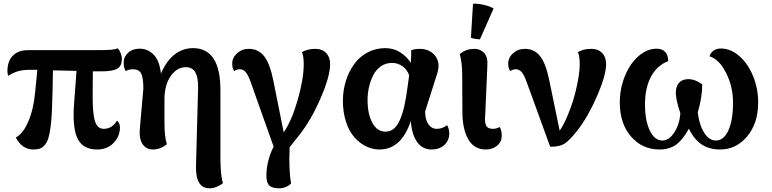

<svg xmlns="http://www.w3.org/2000/svg" viewBox="-20 -790 4158 1034"><path d="M502.9 15.1Q427.2 15.1 398.2 -42.7Q369.1 -100.6 378.9 -231.9L392.1 -408.2L265.1 -411.1L263.2 -306.2Q261.7 -236.3 259.5 -189.5Q257.3 -142.6 252.2 -104.7Q247.1 -66.9 240.2 -45.4Q233.4 -23.9 221.4 -9.5Q209.5 4.9 195.1 10Q180.7 15.1 159.2 15.1Q99.1 15.1 64.9 -49.8Q103 -67.9 131.8 -134.3Q160.6 -200.7 168.9 -290L181.2 -414.1H141.1Q105 -414.1 78.6 -406.7Q52.2 -399.4 23.9 -381.8Q20 -393.6 20 -407.2Q20 -460.9 49.3 -490.5Q78.6 -520 131.8 -520H494.1Q554.2 -520 577.9 -522Q601.6 -523.9 613.8 -529.8Q623 -521.5 629.6 -504.6Q636.2 -487.8 636.2 -472.2Q636.2 -435.5 612.5 -420.7Q588.9 -405.8 526.9 -405.8H480L479 -273.9Q478.5 -176.8 491.7 -136.5Q504.9 -96.2 538.1 -96.2Q584 -96.2 609.9 -140.1Q616.7 -136.2 621.3 -126.2Q626 -116.2 626 -105Q626 -55.7 591.8 -20.3Q557.6 15.1 502.9 15.1Z M1107.9 224.1Q1031.7 224.1 1035.6 100.1L1046.9 -316.9Q1049.3 -428.2 981.9 -428.2Q945.3 -428.2 918 -402.1Q890.6 -376 878.2 -338.1Q865.7 -300.3 865.7 -257.8V-126Q865.7 -53.2 878.9 -13.2Q842.3 15.1 803.7 15.1Q767.1 15.1 747.8 -13.9Q728.5 -43 732.9 -95.2L752 -312Q752 -372.1 740 -394.5Q728 -417 695.8 -417Q673.8 -417 657.7 -407.2Q646 -423.8 646 -451.2Q646 -483.9 669.9 -505.9Q693.8 -527.8 731.9 -527.8Q775.9 -527.8 807.4 -495.8Q838.9 -463.9 846.7 -394Q877 -463.9 921.4 -497.3Q965.8 -530.8 1019 -530.8Q1167 -530.8 1167 -305.2V-2.9Q1167 -0.5 1167 18.8Q1167 38.1 1167 43.5Q1167 48.8 1167.2 67.1Q1167.5 85.4 1167.7 93Q1168 100.6 1168.7 116.2Q1169.4 131.8 1170.4 140.4Q1171.4 148.9 1172.9 160.6Q1174.3 172.4 1176.3 180.7Q1178.2 189 1180.7 195.8Q1170.4 206.1 1149.4 215.1Q1128.4 224.1 1107.9 224.1Z M1484.9 224.1Q1445.8 224.1 1430.2 209Q1414.6 193.8 1414.6 155.8Q1414.6 117.7 1425 75.7Q1435.5 33.7 1453.6 0L1328.6 -352.1Q1315.9 -387.2 1302.7 -402.1Q1289.6 -417 1271.5 -417Q1255.4 -417 1240.7 -407.2Q1230.5 -423.8 1230.5 -446.8Q1230.5 -479.5 1256.8 -503.2Q1283.2 -526.9 1319.8 -526.9Q1371.6 -526.9 1402.6 -487.1Q1433.6 -447.3 1451.7 -357.9L1507.8 -77.1Q1551.3 -140.1 1583.5 -252.9Q1615.7 -365.7 1615.7 -443.8Q1615.7 -490.7 1605.5 -508.8Q1634.8 -526.9 1678.7 -526.9Q1715.3 -526.9 1736.6 -504.4Q1757.8 -481.9 1757.8 -443.8Q1757.8 -379.4 1706.8 -261.7Q1655.8 -144 1592.8 -64L1539.6 2.9Q1534.7 132.8 1547.9 196.8Q1539.6 208 1521.2 216.1Q1502.9 224.1 1484.9 224.1Z M2023.4 15.1Q1985.8 15.1 1951.2 -2Q1916.5 -19 1888.4 -50.8Q1860.4 -82.5 1843.5 -133.5Q1826.7 -184.6 1826.7 -247.1Q1826.7 -302.7 1842.5 -353.8Q1858.4 -404.8 1887 -444.3Q1915.5 -483.9 1959 -507.3Q2002.4 -530.8 2054.7 -530.8Q2100.6 -530.8 2136 -507.8Q2171.4 -484.9 2192.4 -451.2Q2195.8 -496.6 2194.3 -519Q2212.4 -526.9 2240.7 -526.9Q2293.9 -526.9 2323.5 -489.5Q2353 -452.1 2334.5 -394L2269.5 -189.9Q2269.5 -146.5 2286.9 -121.3Q2304.2 -96.2 2332.5 -96.2Q2363.3 -96.2 2387.7 -116.2Q2399.4 -96.2 2399.4 -71.8Q2399.4 -33.2 2372.8 -9Q2346.2 15.1 2303.7 15.1Q2255.4 15.1 2226.6 -24.9Q2197.8 -64.9 2192.4 -138.2Q2141.1 15.1 2023.4 15.1ZM1959.5 -252Q1959.5 -175.3 1985.4 -128.2Q2011.2 -81.1 2055.7 -81.1Q2082 -81.1 2101.6 -97.4Q2121.1 -113.8 2135 -147.2Q2148.9 -180.7 2158.2 -222.4Q2167.5 -264.2 2175.3 -324.2L2183.6 -384.8Q2173.3 -413.6 2148.7 -432.4Q2124 -451.2 2091.3 -451.2Q2057.1 -451.2 2030.5 -432.4Q2003.9 -413.6 1989 -383.1Q1974.1 -352.5 1966.8 -319.1Q1959.5 -285.6 1959.5 -252Z M2596.2 15.1Q2533.7 15.1 2502 -39.6Q2470.2 -94.2 2470.2 -189L2469.2 -384.8Q2469.2 -452.1 2456.1 -499Q2477.1 -515.1 2494.9 -521Q2512.7 -526.9 2535.2 -526.9Q2567.4 -526.9 2587.9 -504.2Q2608.4 -481.4 2604.5 -433.1L2593.3 -174.8Q2588.9 -132.8 2597.7 -114.5Q2606.4 -96.2 2634.3 -96.2Q2654.3 -96.2 2670.4 -106Q2682.1 -91.3 2682.1 -59.1Q2682.1 -26.4 2657.2 -5.6Q2632.3 15.1 2596.2 15.1ZM2516.1 -586.9 2527.3 -770Q2553.7 -771.5 2587.4 -763.4Q2621.1 -755.4 2638.2 -744.1L2564.5 -578.1Q2531.7 -580.1 2516.1 -586.9Z M2814.9 -352.1Q2802.2 -387.2 2789.1 -402.1Q2775.9 -417 2757.8 -417Q2741.7 -417 2727.1 -407.2Q2716.8 -423.8 2716.8 -446.8Q2716.8 -479.5 2743.2 -503.2Q2769.5 -526.9 2806.2 -526.9Q2857.9 -526.9 2888.7 -487.5Q2919.4 -448.2 2938 -357.9L2994.1 -85.9Q3024.4 -129.9 3054.2 -212.9Q3074.2 -266.6 3088.1 -334Q3102.1 -401.4 3102.1 -443.8Q3102.1 -490.7 3091.8 -508.8Q3121.1 -526.9 3165 -526.9Q3201.7 -526.9 3222.9 -504.4Q3244.1 -481.9 3244.1 -443.8Q3244.1 -385.3 3196.5 -275.1Q3148.9 -165 3090.8 -88.9Q3045.9 -31.7 3018.8 -15.4Q2991.7 1 2942.9 0Z M3861.8 -528.8Q3914.1 -528.8 3960.7 -488.8Q4007.3 -448.7 4035.2 -381.3Q4063 -314 4063 -237.8Q4063 -126.5 4003.9 -55.7Q3944.8 15.1 3857.9 15.1Q3799.3 15.1 3758.3 -12.5Q3717.3 -40 3689.9 -97.2Q3657.2 -37.1 3621.1 -11Q3585 15.1 3530.8 15.1Q3439 15.1 3378.4 -54.7Q3317.9 -124.5 3317.9 -237.8Q3317.9 -312.5 3345 -379.6Q3372.1 -446.8 3418.2 -487.3Q3464.4 -527.8 3516.6 -527.8Q3545.9 -527.8 3562.3 -510.3Q3578.6 -492.7 3578.6 -460.9Q3516.1 -436 3484.9 -375.5Q3453.6 -314.9 3453.6 -229Q3453.6 -140.1 3479.5 -86.7Q3505.4 -33.2 3547.9 -33.2Q3583 -33.2 3611.3 -76.7Q3639.6 -120.1 3644 -180.2Q3619.6 -252.9 3619.6 -290Q3619.6 -325.2 3637.2 -344.5Q3654.8 -363.8 3687 -363.8Q3723.1 -363.8 3761.7 -335.9Q3762.7 -271.5 3737.8 -184.1Q3746.1 -115.7 3772.7 -74.5Q3799.3 -33.2 3835 -33.2Q3877.9 -33.2 3902.8 -88.1Q3927.7 -143.1 3927.7 -236.8Q3927.7 -323.7 3890.1 -397.7Q3852.5 -471.7 3800.8 -486.8Q3807.1 -506.8 3823.5 -517.8Q3839.8 -528.8 3861.8 -528.8Z"/></svg>

Font: Arima
Style: Bold
Weight: 700
Designer: Joana Correia and Natanael Gama
Foundry: NDISCOVER
Version: Version 1.100;Glyphs 3.1.2 (3151)